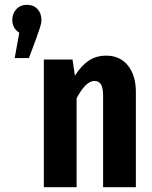

<svg xmlns="http://www.w3.org/2000/svg" viewBox="-20 -777 632 797"><path d="M152 -694Q152 -681 146 -662.5Q140 -644 131 -619L100 -536H41L60 -641Q31 -660 31 -694Q31 -721 48 -739Q65 -757 92 -757Q119 -757 135.5 -739.5Q152 -722 152 -694ZM544 -395V0H408V-380Q408 -413 399 -427Q390 -441 372 -441Q336 -441 298 -369V0H162V-530H281L291 -463Q317 -504 348 -525Q379 -546 421 -546Q478 -546 511 -505Q544 -464 544 -395Z"/></svg>

Font: Fira Sans Compressed SemiBold
Style: Regular
Weight: 600
Width: 1
Designer: bBox Type GmbH & Carrois Corporate GbR & Edenspiekermann AG
Foundry: bBox Type GmbH & Carrois Corporate GbR & Edenspiekermann AG
Version: Version 4.301